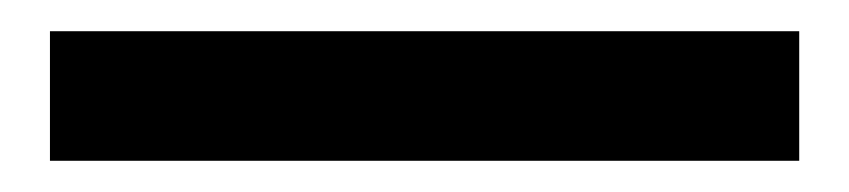

<svg xmlns="http://www.w3.org/2000/svg" viewBox="-20 27 544 123"><path d="M12 130H492V47H12Z"/></svg>

Font: Source Sans Pro SemBd
Style: Regular
Weight: 700
Designer: Paul D. Hunt
Foundry: Adobe Systems Incorporated
Version: Version 2.020;PS 2.0;hotconv 1.0.86;makeotf.lib2.5.63406